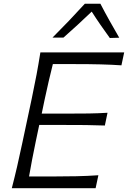

<svg xmlns="http://www.w3.org/2000/svg" viewBox="-20 -988 672 1008"><path d="M42 0Q57.5 -60 70.2 -115.2Q83 -170.5 97 -237L147 -472Q161.5 -540.5 172 -596.8Q182.5 -653 192 -713H632L617.5 -645Q566.5 -648.5 508.5 -650Q450.5 -651.5 371.5 -651.5H257.5Q246 -606.5 235.8 -561.8Q225.5 -517 214.5 -466L199 -391.5H325Q395 -391.5 445.8 -392.2Q496.5 -393 544.5 -396L530.5 -329Q480.5 -331 430 -331.5Q379.5 -332 311 -332H186L168 -246.5Q157.5 -195.5 148.8 -151Q140 -106.5 132.5 -61.5H254.5Q321 -61.5 380.8 -62.8Q440.5 -64 496.5 -68L482 0ZM556.5 -788.5Q531.5 -823 507.8 -857.2Q484 -891.5 461.5 -927Q425 -892 388.2 -858.2Q351.5 -824.5 313 -790.5H255.5Q300 -835 342 -879Q384 -923 425.5 -968.5H507Q529.5 -925 554.8 -879.8Q580 -834.5 606 -790Z"/></svg>

Font: Commissioner Flair Light
Style: Italic
Weight: 300
Italic angle: -12°
Designer: Kostas Bartsokas
Foundry: Kostas Bartsokas
Version: Version 1.000; ttfautohint (v1.8.3)